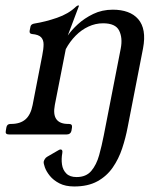

<svg xmlns="http://www.w3.org/2000/svg" viewBox="-47 -486 548 694"><path d="M221.2 188Q189.5 188 167.8 176.8Q146 165.5 133.2 149.6Q120.5 133.8 115.2 119Q110 104.2 111 98.2Q112 94 115.1 88.8Q118.2 83.5 124.2 80.2L164.2 57Q169.2 54.2 171.2 54.2Q180.5 54.2 178.2 67Q174.2 88.8 177.1 108.6Q180 128.5 192.8 141.2Q205.5 154 229.8 154Q264.2 154 283 131.8Q301.8 109.5 311.4 74.8Q321 40 328 4L389.5 -311Q396.8 -349.2 383.6 -375.5Q370.5 -401.8 325.5 -401.8Q298.2 -401.8 272.8 -390Q247.2 -378.2 226.4 -357Q205.5 -335.8 190.8 -308.5L151.2 -106.8Q144.5 -71.8 156.9 -54.9Q169.2 -38 199.5 -38H202.2Q215.2 -38 213.2 -25L211.2 -13Q208.2 0 193.8 0H-14.5Q-29 0 -26 -13L-24 -25Q-22 -38 -9 -38H-7Q26 -38 45 -54.5Q64 -71 70.8 -106L105.5 -284.5Q110.5 -309.2 110.5 -325.6Q110.5 -342 101.4 -351.5Q92.2 -361 69 -363Q58.2 -364 60.2 -375L63.2 -390Q65.2 -399.2 78 -401Q117 -407.2 158.9 -421.6Q200.8 -436 227.5 -461.8Q232.5 -466.2 235.5 -466.2H236.5Q238.5 -466.2 238.5 -465L198 -357.5Q211 -376.8 234.5 -398.4Q258 -420 289.9 -435.5Q321.8 -451 361 -451Q391 -451 414.2 -442.6Q437.5 -434.2 452.6 -416.8Q467.8 -399.2 472.2 -373.1Q476.8 -347 470 -311L414.5 -26.5Q407.2 12.2 394.6 50.4Q382 88.5 360.4 119.6Q338.8 150.8 304.9 169.4Q271 188 221.2 188Z"/></svg>

Font: Young Serif Light
Style: Italic
Weight: 300
Italic angle: -10.979°
Designer: Bastien Sozeau
Foundry: NBR — Bastien Sozeau
Version: Version 5.001